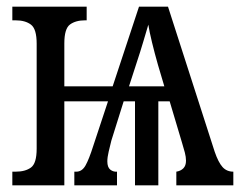

<svg xmlns="http://www.w3.org/2000/svg" viewBox="-20 -556 725 576"><path d="M17 0V-41H27Q56 -41 73 -53.5Q90 -66 90 -110V-425Q90 -469 73 -482Q56 -495 27 -495H17V-536H240V-495H235Q207 -495 190 -482.5Q173 -470 173 -426V-297H318L397 -536H484L624 -101Q635 -69 647.5 -55Q660 -41 680 -41V0H509V-41Q522 -43 530 -51Q538 -59 538 -74Q538 -85 534.5 -98.5Q531 -112 526 -128L489 -252H455V0H385V-252H351L314 -134Q310 -118 306 -101Q302 -84 302 -72Q302 -54 311 -47Q320 -40 331 -41V0H203V-41H209Q226 -41 236.5 -59.5Q247 -78 260 -119L304 -252H173V0ZM367 -297H473L454 -361Q444 -396 436 -429Q428 -462 425 -482Q419 -462 410 -431.5Q401 -401 390 -368Z"/></svg>

Font: Noto Serif ExtraCondensed
Style: Regular
Weight: 400
Width: 2
Designer: Monotype Design Team
Foundry: Monotype Imaging Inc.
Version: Version 2.015